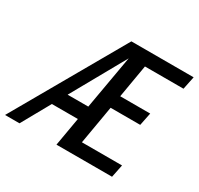

<svg xmlns="http://www.w3.org/2000/svg" viewBox="-201 -880 1095 1059"><g transform="rotate(30 346.5 -350.0)"><path d="M-51.5 0 349 -700H745.5L728.5 -617.5H483L447 -407H638L621.5 -325.5H433L391 -81.5H646.5L630 0H276L307.5 -181.5H142L40.5 0ZM191.5 -269.5H323L383 -611.5Z"/></g></svg>

Font: Cabin Condensed
Style: Italic
Weight: 400
Width: 3
Italic angle: -10°
Designer: Pablo Impallari
Foundry: Pablo Impallari. http://www.impallari.com Igino Marini. http://www.ikern.com
Version: Version 3.001; ttfautohint (v1.8.3)